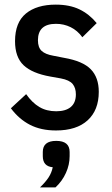

<svg xmlns="http://www.w3.org/2000/svg" viewBox="-20 -552 486 830"><path d="M222 12Q157 12 109.5 -12.5Q62 -37 27 -84L93 -145Q119 -108 150 -89.5Q181 -71 223 -71Q264 -71 286 -89.5Q308 -108 308 -144Q308 -172 294 -189Q280 -206 243 -213L198 -221Q119 -235 82 -270Q45 -305 45 -374Q45 -455 92 -493.5Q139 -532 221 -532Q281 -532 323.5 -511.5Q366 -491 398 -452L336 -391Q315 -420 285.5 -434.5Q256 -449 222 -449Q144 -449 144 -378Q144 -347 160 -332Q176 -317 211 -311L257 -302Q338 -288 372.5 -252.5Q407 -217 407 -155Q407 -76 359 -32Q311 12 222 12ZM223 57Q281 57 281 105V123Q281 160 265 195.5Q249 231 220 258H153Q177 235 190 215Q203 195 208 171Q165 167 165 123V105Q165 57 223 57Z"/></svg>

Font: IBM Plex Sans Condensed Medium
Style: Regular
Weight: 500
Width: 3
Designer: Mike Abbink, Paul van der Laan, Pieter van Rosmalen
Foundry: Bold Monday
Version: Version 1.3